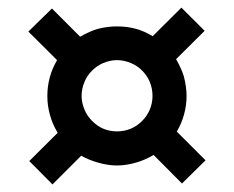

<svg xmlns="http://www.w3.org/2000/svg" viewBox="-20 -591 620 509"><path d="M196.3 -336.4Q196.3 -318.8 204.1 -300.3Q210 -284.7 224.1 -270.5Q238.3 -256.3 253.4 -250Q271 -242.7 290 -242.7Q309.6 -242.7 327.1 -250Q343.3 -256.8 356.9 -270.5Q370.1 -283.7 377 -300.3Q384.3 -317.9 384.3 -336.4Q384.3 -356.4 377 -374Q370.1 -390.6 356.9 -403.8Q343.8 -417 327.1 -423.8Q308.6 -431.6 290 -431.6Q272 -431.6 253.4 -423.8Q237.3 -417 224.1 -403.8Q210 -389.6 204.1 -374Q196.3 -355.5 196.3 -336.4ZM524.9 -166 462.4 -104.5 387.2 -180.2Q362.8 -166 341.3 -160.2Q314.9 -152.3 290 -152.3Q266.6 -152.3 240.7 -159.7Q217.3 -166 195.3 -178.2L119.1 -102.1L57.6 -164.1L132.8 -238.8Q118.2 -264.2 112.8 -285.2Q105.5 -310.1 105.5 -336.4Q105.5 -362.3 112.3 -387.2Q118.7 -410.2 131.3 -431.6L55.2 -507.3L117.7 -568.4L192.4 -493.7Q218.3 -508.3 238.3 -514.2Q264.2 -521 290 -521Q316.9 -521 340.3 -514.6Q361.8 -508.8 384.8 -495.1L460.9 -570.8L522.5 -509.3L446.8 -434.1Q460.9 -409.7 467.3 -388.7Q474.6 -360.8 474.6 -336.4Q474.6 -311.5 467.8 -287.1Q461.4 -263.7 448.7 -242.2Z"/></svg>

Font: Lato-SemiBold
Style: Bold
Weight: 500
Designer: Lukasz Dziedzic with Adam Twardoch and Botio Nikoltchev
Foundry: tyPoland Lukasz Dziedzic
Version: ""